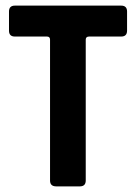

<svg xmlns="http://www.w3.org/2000/svg" viewBox="-20 -663 483 683"><path d="M264 0H180Q158 0 158 -21V-522Q158 -533 147 -533H33Q12 -533 12 -554V-622Q12 -643 33 -643H411Q432 -643 432 -622V-554Q432 -533 411 -533H297Q285 -533 285 -522V-21Q285 0 264 0Z"/></svg>

Font: Rajdhani
Style: Bold
Weight: 700
Designer: Satya Rajpurohit, Jyotish Sonowal
Foundry: Indian Type Foundry
Version: Version 1.201 February 1, 2022